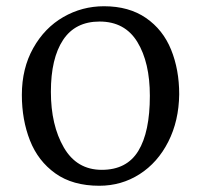

<svg xmlns="http://www.w3.org/2000/svg" viewBox="-20 -583 642 615"><path d="M554 -281Q553 -196 519 -129Q485 -62 427 -25Q369 12 298 12Q213 12 157.5 -27.5Q102 -67 76 -133Q50 -199 50 -279Q50 -364 86.5 -429Q123 -494 183 -528.5Q243 -563 313 -563Q393 -563 447.5 -525.5Q502 -488 528 -424Q554 -360 554 -281ZM143 -289Q143 -182 184.5 -110.5Q226 -39 306 -39Q386 -39 423 -99.5Q460 -160 460 -276Q460 -383 420 -448.5Q380 -514 299 -514Q221 -514 182 -455Q143 -396 143 -289Z"/></svg>

Font: Grenzecho Serif
Style: Serif-Regular
Weight: 400
Designer: Dan Reynolds
Foundry: Dan Reynolds
Version: Version 1.001; ttfautohint (v1.1) -l 5 -r 5 -G 72 -x 0 -D la